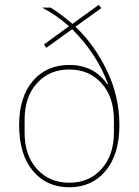

<svg xmlns="http://www.w3.org/2000/svg" viewBox="-20 -772 584 804"><path d="M60.1 -248Q60.1 -365.7 117.4 -432.9Q174.8 -500 270 -500Q374 -500 429.2 -418.9L432.1 -420.9Q385.7 -546.4 282.2 -649.9L173.8 -571.8L164.1 -585.9L269 -662.1Q213.9 -710.9 155.8 -740.2H191.9Q230.5 -717.3 283.2 -671.9L394 -752L403.8 -737.8L295.9 -660.2Q374.5 -585.9 427.2 -477.3Q480 -368.7 480 -248Q480 -126 422.6 -56.9Q365.2 12.2 270 12.2Q174.8 12.2 117.4 -56.9Q60.1 -126 60.1 -248ZM457 -217.8V-270Q457 -366.2 405 -423.6Q353 -481 270 -481Q187 -481 135 -423.8Q83 -366.7 83 -270V-217.8Q83 -121.1 135 -64Q187 -6.8 270 -6.8Q353 -6.8 405 -64.2Q457 -121.6 457 -217.8Z"/></svg>

Font: Anuphan Thin
Style: Regular
Weight: 250
Designer: Mike Abbink, Paul van der Laan, Pieter van Rosmalen, Mint Tantisuwanna
Foundry: Bold Monday; Cadson Demak
Version: Version 3.002;hotconv 1.0.109;makeotfexe 2.5.65596